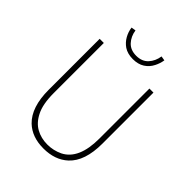

<svg xmlns="http://www.w3.org/2000/svg" viewBox="-258 -1060 1209 1209"><g transform="rotate(45 347.0 -455.0)"><path d="M183 -45Q108 -117 108 -272V-726H145V-280Q145 -181 174 -125Q201 -71 245.5 -46.5Q290 -22 346 -22Q399 -22 447 -45Q551 -97 551 -280V-726H587V-272Q587 -115 511 -45Q448 13 346 13Q244 13 183 -45ZM267 -804Q238 -824 221 -854.5Q204 -885 200 -918L230 -923Q237 -876 266 -844.5Q295 -813 346 -813Q397 -813 426 -844.5Q455 -876 462 -923L492 -918Q487 -886 472 -857Q455 -823 423.5 -803Q392 -783 346 -783Q299 -783 267 -804Z"/></g></svg>

Font: Merged Yaku Han JP Thin
Style: Regular
Weight: 250
Designer: Ryoko NISHIZUKA 西塚涼子 (kana, bopomofo & ideographs); Paul D. Hunt (Latin, Greek & Cyrillic); Sandoll Communications 산돌커뮤니
Foundry: Adobe
Version: Version 2.004